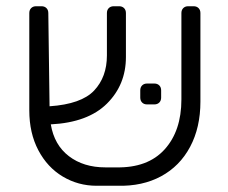

<svg xmlns="http://www.w3.org/2000/svg" viewBox="-20 -591 731 616"><path d="M623 -549V-265Q623 -182 590 -120Q557 -58 497 -25.5Q437 7 357 5H290Q231 5 181.5 -24.5Q132 -54 103 -109Q74 -164 74 -237V-549Q74 -559 80 -565Q86 -571 96 -571H113Q123 -571 129 -565Q135 -559 135 -549L139 -250Q241 -257 282 -300.5Q323 -344 323 -413V-549Q323 -559 329 -565Q335 -571 345 -571H362Q372 -571 378 -565Q384 -559 384 -549V-408Q384 -319 323 -258.5Q262 -198 143 -192Q154 -126 201 -90Q248 -54 318 -54H353Q454 -52 508 -111.5Q562 -171 562 -272V-549Q562 -559 568 -565Q574 -571 584 -571H601Q611 -571 617 -565Q623 -559 623 -549ZM430 -278V-301Q430 -311 436 -317Q442 -323 452 -323H475Q485 -323 491 -317Q497 -311 497 -301V-278Q497 -268 491 -262Q485 -256 475 -256H452Q442 -256 436 -262Q430 -268 430 -278Z"/></svg>

Font: Rubik
Style: Regular
Weight: 300
Designer: Hubert & Fischer
Foundry: Hubert & Fischer
Version: Version 1.100